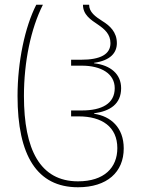

<svg xmlns="http://www.w3.org/2000/svg" viewBox="-20 -780 595 810"><path d="M309 10C432 10 502 -54 502 -154C502 -242 447 -290 377 -300V-302C444 -311 491 -341 491 -408C491 -467 447 -505 377 -513V-515C447 -525 473 -558 473 -598C473 -645 443 -672 412 -691C382 -710 356 -729 356 -760H330C330 -718 362 -697 395 -675C421 -657 446 -636 446 -598C446 -551 404 -528 322 -528H280V-503H325C407 -503 464 -469 464 -408C464 -343 410 -314 325 -314H280V-289H312C410 -289 475 -245 475 -155C475 -73 420 -15 309 -15C149 -15 81 -149 81 -375C81 -519 110 -659 161 -760H133C85 -666 54 -519 54 -375C54 -124 136 10 309 10Z"/></svg>

Font: Noto Sans Georgian SemiCondensed Thin
Style: Regular
Weight: 100
Width: 4
Designer: Monotype Design Team, Akaki Razmadze
Foundry: Google LLC
Version: Version 2.005